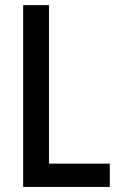

<svg xmlns="http://www.w3.org/2000/svg" viewBox="-20 -740 474 760"><path d="M71.8 0V-719.7H173.8V-92.3H414.6V0Z"/></svg>

Font: Reddit Sans Condensed Medium
Style: Regular
Weight: 500
Designer: Stephen Hutchings
Foundry: Reddit
Version: Version 1.014